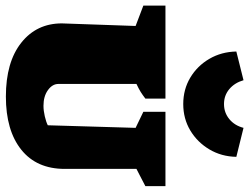

<svg xmlns="http://www.w3.org/2000/svg" viewBox="-122 -736 868 669"><g transform="rotate(90 312.5 -402.0)"><path d="M315 12Q195 12 127.5 -41.5Q60 -95 60 -183L69 -440L-2 -467V-544H322V-474Q309 -464 298.5 -457.5Q288 -451 271 -443V-171Q271 -150 292.5 -134.5Q314 -119 347 -119Q364 -119 383.5 -123.5Q403 -128 415 -134L424 -440L368 -467V-544H627V-474Q608 -464 588.5 -454Q569 -444 567 -443V-193Q567 -95 500 -41.5Q433 12 315 12ZM341 -606Q290 -606 249 -630.5Q208 -655 183.5 -697Q159 -739 158 -791L258 -816Q267 -785 289 -766.5Q311 -748 341 -748Q371 -748 393.5 -766.5Q416 -785 424 -816L525 -791Q524 -739 499 -697Q474 -655 433 -630.5Q392 -606 341 -606Z"/></g></svg>

Font: Piazzolla SC Black
Style: Regular
Weight: 900
Designer: Juan Pablo del Peral
Foundry: Huerta Tipografica
Version: Version 1.330